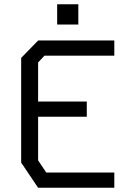

<svg xmlns="http://www.w3.org/2000/svg" viewBox="-20 -887 640 907"><path d="M160.5 -696 80 -613.5V-119L160 0H520V-72H198.5L160 -129.5V-335.5H390V-407.5H160V-592L190 -624H520V-696ZM250 -771V-867H350V-771Z"/></svg>

Font: Kode Mono
Style: Regular
Weight: 400
Monospace: yes
Designer: Isa Ozler
Foundry: Kadena LLC
Version: Version 1.000;gftools[0.9.28]